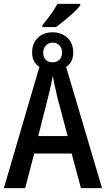

<svg xmlns="http://www.w3.org/2000/svg" viewBox="-20 -979 551 999"><path d="M200 -838V-847Q234 -889 251 -913.5Q268 -938 279 -959H398V-952Q388 -937 365.5 -916Q343 -895 317.5 -874Q292 -853 272 -838ZM0 0 185 -631Q168 -641 157.5 -660Q147 -679 147 -705Q147 -753 176.5 -782Q206 -811 254 -811Q300 -811 330.5 -782.5Q361 -754 361 -706Q361 -679 351 -660Q341 -641 324 -631L511 0H401L353 -180H158L111 0ZM254 -655Q276 -655 289.5 -668.5Q303 -682 303 -706Q303 -728 289.5 -742.5Q276 -757 254 -757Q233 -757 219 -742.5Q205 -728 205 -706Q205 -682 217.5 -668.5Q230 -655 254 -655ZM179 -271H332L278 -474Q272 -501 265 -532.5Q258 -564 255 -584Q251 -564 245 -536Q239 -508 234 -488Z"/></svg>

Font: Avrile Sans Condensed Medium
Style: Regular
Weight: 500
Width: 3
Designer: Monotype Design Team
Foundry: Monotype Imaging Inc.
Version: Version 2.001;September 10, 2019;FontCreator 11.5.0.2425 64-